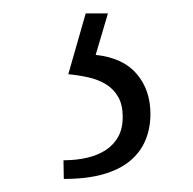

<svg xmlns="http://www.w3.org/2000/svg" viewBox="-20 -31 293 291"><path d="M143.6 -10.7 125 52.2Q166.5 56.6 187.3 81.1Q208 105.5 208 141.6Q208 163.6 200.4 181.6Q192.9 199.7 177 212.9Q161.1 226.1 136.2 233.2Q111.3 240.2 76.7 240.2L76.2 211.9Q95.7 211.9 112.3 208Q128.9 204.1 140.9 196Q152.8 188 159.4 175.8Q166 163.6 166 146.5Q166 127.9 159.2 116Q152.3 104 140.9 96.9Q129.4 89.8 114.5 86.4Q99.6 83 83.5 81.5L109.9 -10.7Z"/></svg>

Font: Ufes Sans Thin
Style: Regular
Weight: 100
Designer: Ricardo Esteves & Thais Bronze
Foundry: ProDesignUfes - Ricardo Esteves, Thais Bronze (This is a derivative work, based on Roboto family, by Christian Robertson
Version: Version 2.0